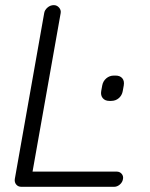

<svg xmlns="http://www.w3.org/2000/svg" viewBox="-20 -720 577 740"><path d="M429.7 -58.6Q441.4 -58.6 448.7 -50.3Q456.1 -42 454.1 -30.3Q452.1 -17.6 441.9 -8.8Q431.6 0 419.9 0H62.5Q49.8 0 42.5 -8.8Q35.2 -17.6 37.1 -30.3L150.4 -669.9Q152.3 -681.6 163.1 -690.9Q173.8 -700.2 187.5 -700.2Q199.2 -700.2 207.5 -690.9Q215.8 -681.6 213.9 -669.9L102.5 -42L85.9 -58.6ZM401.4 -331.1Q384.8 -331.1 376 -341.8Q367.2 -352.5 370.1 -369.1L374 -390.6Q377 -407.2 389.6 -418Q402.3 -428.7 418.9 -428.7H425.8Q442.4 -428.7 451.2 -418.5Q460 -408.2 457 -390.6L453.1 -369.1Q450.2 -352.5 438 -341.8Q425.8 -331.1 408.2 -331.1Z"/></svg>

Font: Quicksand
Style: Italic
Weight: 400
Designer: Andrew Paglinawan
Foundry: Andrew Paglinawan
Version: Version 3.006